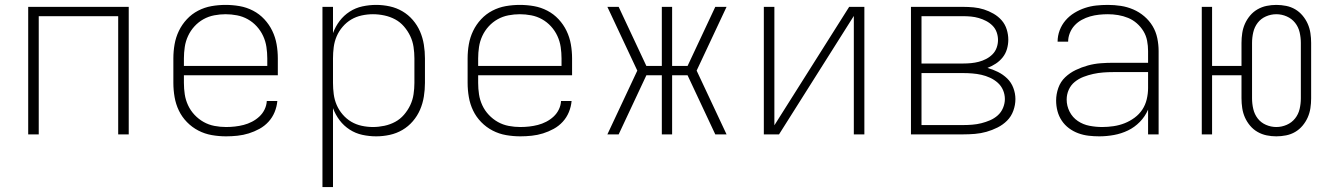

<svg xmlns="http://www.w3.org/2000/svg" viewBox="-20 -548 5440 783"><path d="M95 0V-520H505V0H462V-482H138V0Z M902 8Q873 8 844 3Q815 -2 789 -15.5Q763 -29 742.5 -50Q722 -71 709.5 -97Q697 -123 692 -152Q687 -181 687 -210V-310Q687 -339 692 -367.5Q697 -396 709.5 -422Q722 -448 742 -469.5Q762 -491 788 -504.5Q814 -518 842.5 -523Q871 -528 900 -528Q929 -528 957.5 -523Q986 -518 1012 -504.5Q1038 -491 1058 -469.5Q1078 -448 1090.5 -422Q1103 -396 1108 -367.5Q1113 -339 1113 -310V-241H730V-210Q730 -186 733.5 -163Q737 -140 747 -118.5Q757 -97 773.5 -79.5Q790 -62 810.5 -50.5Q831 -39 854.5 -34.5Q878 -30 902 -30Q920 -30 938 -32Q956 -34 973.5 -38.5Q991 -43 1007.5 -51.5Q1024 -60 1037.5 -72.5Q1051 -85 1059 -101.5Q1067 -118 1068 -136H1111Q1109 -113 1100 -91Q1091 -69 1075 -51.5Q1059 -34 1038 -22.5Q1017 -11 994.5 -4Q972 3 948.5 5.5Q925 8 902 8ZM730 -279H1070V-310Q1070 -333 1066.5 -356.5Q1063 -380 1053 -401.5Q1043 -423 1027 -440.5Q1011 -458 990.5 -469.5Q970 -481 946.5 -485.5Q923 -490 900 -490Q877 -490 853.5 -485.5Q830 -481 809.5 -469.5Q789 -458 773 -440.5Q757 -423 747 -401.5Q737 -380 733.5 -356.5Q730 -333 730 -310Z M1295 215V-520H1338V-413Q1348 -440 1365 -462.5Q1382 -485 1406 -500.5Q1430 -516 1458 -522Q1486 -528 1514 -528Q1542 -528 1569.5 -522Q1597 -516 1621 -502Q1645 -488 1663.5 -466.5Q1682 -445 1693 -419.5Q1704 -394 1708.5 -366Q1713 -338 1713 -310V-210Q1713 -182 1708.5 -154Q1704 -126 1693 -100.5Q1682 -75 1663.5 -53.5Q1645 -32 1621 -18Q1597 -4 1569.5 2Q1542 8 1514 8Q1486 8 1458 2Q1430 -4 1406 -19.5Q1382 -35 1365 -57.5Q1348 -80 1338 -107V215ZM1501 -30Q1524 -30 1547.5 -35Q1571 -40 1591.5 -51Q1612 -62 1627.5 -80Q1643 -98 1653 -119Q1663 -140 1666.5 -163.5Q1670 -187 1670 -210V-310Q1670 -333 1666.5 -356.5Q1663 -380 1653 -401Q1643 -422 1627.5 -440Q1612 -458 1591.5 -469Q1571 -480 1547.5 -485Q1524 -490 1501 -490Q1478 -490 1455 -485Q1432 -480 1412.5 -468.5Q1393 -457 1377.5 -439Q1362 -421 1353 -400Q1344 -379 1341 -356Q1338 -333 1338 -310V-210Q1338 -187 1341 -164Q1344 -141 1353 -120Q1362 -99 1377.5 -81Q1393 -63 1412.5 -51.5Q1432 -40 1455 -35Q1478 -30 1501 -30Z M2102 8Q2073 8 2044 3Q2015 -2 1989 -15.5Q1963 -29 1942.5 -50Q1922 -71 1909.5 -97Q1897 -123 1892 -152Q1887 -181 1887 -210V-310Q1887 -339 1892 -367.5Q1897 -396 1909.5 -422Q1922 -448 1942 -469.5Q1962 -491 1988 -504.5Q2014 -518 2042.5 -523Q2071 -528 2100 -528Q2129 -528 2157.5 -523Q2186 -518 2212 -504.5Q2238 -491 2258 -469.5Q2278 -448 2290.5 -422Q2303 -396 2308 -367.5Q2313 -339 2313 -310V-241H1930V-210Q1930 -186 1933.5 -163Q1937 -140 1947 -118.5Q1957 -97 1973.5 -79.5Q1990 -62 2010.5 -50.5Q2031 -39 2054.5 -34.5Q2078 -30 2102 -30Q2120 -30 2138 -32Q2156 -34 2173.5 -38.5Q2191 -43 2207.5 -51.5Q2224 -60 2237.5 -72.5Q2251 -85 2259 -101.5Q2267 -118 2268 -136H2311Q2309 -113 2300 -91Q2291 -69 2275 -51.5Q2259 -34 2238 -22.5Q2217 -11 2194.5 -4Q2172 3 2148.5 5.5Q2125 8 2102 8ZM1930 -279H2270V-310Q2270 -333 2266.5 -356.5Q2263 -380 2253 -401.5Q2243 -423 2227 -440.5Q2211 -458 2190.5 -469.5Q2170 -481 2146.5 -485.5Q2123 -490 2100 -490Q2077 -490 2053.5 -485.5Q2030 -481 2009.5 -469.5Q1989 -458 1973 -440.5Q1957 -423 1947 -401.5Q1937 -380 1933.5 -356.5Q1930 -333 1930 -310Z M2457 0 2579 -260 2457 -520H2503L2616 -279H2679V-520H2721V-279H2784L2897 -520H2943L2821 -260L2943 0H2897L2784 -241H2721V0H2679V-241H2616L2503 0Z M3095 0V-520H3138V-37L3443 -520H3505V0H3462V-483L3157 0Z M3695 0V-520H3908Q3929 -520 3950.5 -518Q3972 -516 3992.5 -509.5Q4013 -503 4032 -492Q4051 -481 4065 -465Q4079 -449 4085.5 -428Q4092 -407 4092 -386Q4092 -367 4086.5 -348Q4081 -329 4069 -314Q4057 -299 4041 -288.5Q4025 -278 4007 -271Q4029 -265 4050 -254.5Q4071 -244 4087.5 -228Q4104 -212 4112.5 -189.5Q4121 -167 4121 -144Q4121 -120 4112.5 -96.5Q4104 -73 4087 -56Q4070 -39 4048 -28Q4026 -17 4003 -10.5Q3980 -4 3956 -2Q3932 0 3908 0ZM3738 -289H3908Q3924 -289 3940 -290.5Q3956 -292 3971.5 -296Q3987 -300 4001.5 -307.5Q4016 -315 4027.5 -326.5Q4039 -338 4044.5 -353.5Q4050 -369 4050 -385Q4050 -401 4044.5 -416.5Q4039 -432 4027.5 -443.5Q4016 -455 4001.5 -462.5Q3987 -470 3971.5 -474.5Q3956 -479 3940 -480.5Q3924 -482 3908 -482H3738ZM3738 -38H3908Q3926 -38 3945 -39.5Q3964 -41 3982 -45.5Q4000 -50 4017.5 -57.5Q4035 -65 4049 -77.5Q4063 -90 4070.5 -108Q4078 -126 4078 -144Q4078 -163 4070.5 -180.5Q4063 -198 4049 -210.5Q4035 -223 4017.5 -231Q4000 -239 3982 -243Q3964 -247 3945 -248.5Q3926 -250 3908 -250H3738Z M4463 8Q4441 8 4419.5 5.5Q4398 3 4377.5 -4.5Q4357 -12 4339.5 -25Q4322 -38 4310 -56Q4298 -74 4292.5 -95Q4287 -116 4287 -138Q4287 -164 4296 -189.5Q4305 -215 4324 -233Q4343 -251 4367 -262.5Q4391 -274 4416.5 -281Q4442 -288 4468 -290Q4494 -292 4520 -292H4662V-340Q4662 -361 4658 -382Q4654 -403 4643 -421Q4632 -439 4616 -453Q4600 -467 4580.5 -475Q4561 -483 4540 -486.5Q4519 -490 4498 -490Q4480 -490 4461.5 -488Q4443 -486 4425.5 -481Q4408 -476 4391.5 -467Q4375 -458 4362.5 -444.5Q4350 -431 4343 -413.5Q4336 -396 4336 -378H4293Q4293 -402 4301.5 -424.5Q4310 -447 4325.5 -465Q4341 -483 4361.5 -495.5Q4382 -508 4404.5 -515.5Q4427 -523 4450.5 -525.5Q4474 -528 4498 -528Q4525 -528 4551 -524Q4577 -520 4601.5 -509.5Q4626 -499 4646.5 -481.5Q4667 -464 4680.5 -441.5Q4694 -419 4699.5 -392.5Q4705 -366 4705 -340V0H4662V-101Q4650 -73 4628.5 -51Q4607 -29 4580 -16Q4553 -3 4523 2.5Q4493 8 4463 8ZM4475 -30Q4498 -30 4521.5 -33.5Q4545 -37 4566.5 -45.5Q4588 -54 4607 -68Q4626 -82 4638.5 -101Q4651 -120 4656.5 -143Q4662 -166 4662 -189V-254H4520Q4500 -254 4479.5 -252.5Q4459 -251 4438.5 -246.5Q4418 -242 4398.5 -234.5Q4379 -227 4363 -214Q4347 -201 4338.5 -182Q4330 -163 4330 -142Q4330 -116 4342 -92.5Q4354 -69 4375.5 -54.5Q4397 -40 4423 -35Q4449 -30 4475 -30Z M5185 8Q5165 8 5145.5 4Q5126 0 5108.5 -10Q5091 -20 5078 -35.5Q5065 -51 5057 -69Q5049 -87 5046 -107Q5043 -127 5043 -147V-241H4923V0H4881V-520H4923V-279H5043V-373Q5043 -393 5046 -413Q5049 -433 5057 -451Q5065 -469 5078 -484.5Q5091 -500 5108.5 -510Q5126 -520 5145.5 -524Q5165 -528 5185 -528Q5205 -528 5225 -524Q5245 -520 5262 -510Q5279 -500 5292 -484.5Q5305 -469 5313 -451Q5321 -433 5324 -413Q5327 -393 5327 -373V-147Q5327 -127 5324 -107Q5321 -87 5313 -69Q5305 -51 5292 -35.5Q5279 -20 5262 -10Q5245 0 5225 4Q5205 8 5185 8ZM5185 -30Q5207 -30 5227.5 -39Q5248 -48 5261.5 -65Q5275 -82 5280 -103.5Q5285 -125 5285 -147V-373Q5285 -395 5280 -416.5Q5275 -438 5261.5 -455Q5248 -472 5227.5 -481Q5207 -490 5185 -490Q5163 -490 5142.5 -481Q5122 -472 5109 -455Q5096 -438 5091 -416.5Q5086 -395 5086 -373V-147Q5086 -125 5091 -103.5Q5096 -82 5109 -65Q5122 -48 5142.5 -39Q5163 -30 5185 -30Z"/></svg>

Font: Iosevka SS04 XLt Ex
Style: Regular
Weight: 200
Width: 7
Monospace: yes
Designer: Belleve Invis
Foundry: Belleve Invis
Version: Version 19.0.0; ttfautohint (v1.8.4)